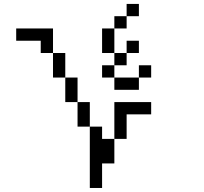

<svg xmlns="http://www.w3.org/2000/svg" viewBox="-20 -895 1040 978"><path d="M687.5 -812.5H625V-875H687.5ZM62.5 -750H250V-625H187.5V-687.5H62.5ZM250 -625H312.5V-500H250ZM312.5 -500H375V-375H312.5ZM375 -375H437.5V-250H375ZM437.5 -250H500V-187.5H562.5V-62.5H500V62.5H437.5ZM500 -562.5H562.5V-500H500ZM500 -750H562.5V-625H500ZM562.5 -375H750V-312.5H625V-187.5H562.5ZM562.5 -500H687.5V-437.5H562.5ZM562.5 -625H625V-562.5H562.5ZM562.5 -812.5H625V-750H562.5ZM625 -687.5H687.5V-625H625ZM687.5 -562.5H750V-500H687.5Z"/></svg>

Font: ChillBitmapSE 16px
Style: Regular
Weight: 400
Designer: Designed by Warren2060
Foundry: ChillType
Version: Version 1.000